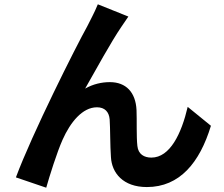

<svg xmlns="http://www.w3.org/2000/svg" viewBox="-20 -820 1040 893"><path d="M577 -743 435 -800C418 -758 399 -725 386 -698C333 -603 128 -195 54 5L195 53C210 0 245 -112 271 -170C307 -251 363 -321 431 -321C467 -321 487 -300 490 -265C493 -224 492 -142 496 -89C500 -16 552 50 663 50C816 50 909 -64 961 -235L853 -323C824 -199 771 -87 684 -87C651 -87 623 -102 619 -141C614 -183 617 -263 615 -308C611 -391 566 -438 491 -438C453 -438 413 -429 376 -408C426 -496 496 -624 545 -696C556 -712 567 -729 577 -743Z"/></svg>

Font: Noto Sans Mono CJK SC
Style: Bold
Weight: 700
Designer: Ryoko NISHIZUKA 西塚涼子 (kana, bopomofo & ideographs); Paul D. Hunt (Latin, Greek & Cyrillic); Sandoll Communications 산돌커뮤니
Foundry: Adobe
Version: Version 2.004;hotconv 1.0.118;makeotfexe 2.5.65603